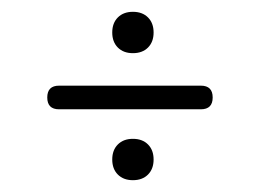

<svg xmlns="http://www.w3.org/2000/svg" viewBox="-20 -355 440 325"><path d="M205 -50Q189 -50 179.5 -59.5Q170 -69 170 -85Q170 -101 179.5 -110.5Q189 -120 205 -120Q221 -120 230.5 -110.5Q240 -101 240 -85Q240 -69 230.5 -59.5Q221 -50 205 -50ZM205 -265Q189 -265 179.5 -274.5Q170 -284 170 -300Q170 -316 179.5 -325.5Q189 -335 205 -335Q221 -335 230.5 -325.5Q240 -316 240 -300Q240 -284 230.5 -274.5Q221 -265 205 -265ZM80 -170Q60 -170 60 -190Q60 -210 80 -210H320Q340 -210 340 -190Q340 -170 320 -170Z"/></svg>

Font: Dongle Light
Style: Regular
Weight: 300
Designer: Yanghee Ryu
Foundry: Yanghee Ryu
Version: Version 2.000